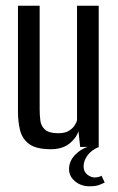

<svg xmlns="http://www.w3.org/2000/svg" viewBox="-20 -515 415 673"><path d="M158 8Q107 8 82.5 -10Q58 -28 50.5 -58Q43 -88 43 -123V-495H119V-131Q119 -111 121.5 -92Q124 -73 138 -60.5Q152 -48 184 -48Q207 -48 220.5 -56Q234 -64 241 -74.5Q248 -85 250 -94V-495H326V0H261L255 -55Q247 -30 222.5 -11Q198 8 158 8ZM294 138Q264 138 243 120.5Q222 103 222 78Q222 50 243 28Q264 6 291 -1L327 0Q300 11 286.5 30Q273 49 273 68Q273 87 286 97Q299 107 312 107Q320 107 326.5 105Q333 103 336 101L347 125Q341 128 328.5 133Q316 138 294 138Z"/></svg>

Font: Alumni Sans Thin Medium
Style: Regular
Weight: 500
Version: Version 1.018